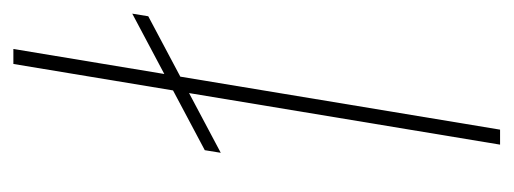

<svg xmlns="http://www.w3.org/2000/svg" viewBox="-260 -508 768 287"><g transform="rotate(-90 123.5 -364.0)"><path d="M194.3 -727.5 73.7 0H51.3L171.9 -727.5ZM39.1 -417.5 43 -441.4 247.1 -549.8 243.2 -525.9Z"/></g></svg>

Font: Inter Thin
Style: Italic
Weight: 250
Italic angle: -9.3988°
Designer: Rasmus Andersson
Foundry: rsms
Version: Version 4.001;git-66647c0bb